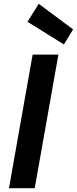

<svg xmlns="http://www.w3.org/2000/svg" viewBox="-20 -986 403 1006"><path d="M27 0 151 -700H286L162 0ZM315 -753 124 -872 183 -966 363 -832Z"/></svg>

Font: DM Sans 11pt
Style: Bold Italic
Weight: 700
Italic angle: -10°
Version: Version 4.004;gftools[0.9.30]